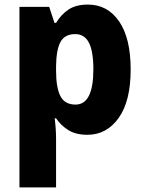

<svg xmlns="http://www.w3.org/2000/svg" viewBox="-20 -579 631 839"><path d="M364 -559Q450 -559 500.5 -485.5Q551 -412 551 -275Q551 -137 498.5 -63.5Q446 10 362 10Q311 10 278.5 -10.5Q246 -31 225 -62H219Q222 -38 223.5 -15.5Q225 7 225 28V240H65V-549H195L218 -479H225Q248 -517 280.5 -538Q313 -559 364 -559ZM309 -430Q263 -430 244.5 -396Q226 -362 225 -291V-270Q225 -196 244 -159Q263 -122 310 -122Q388 -122 388 -276Q388 -355 368.5 -392.5Q349 -430 309 -430Z"/></svg>

Font: Noto Sans Ethiopic SemiCondensed ExtraBold
Style: Regular
Weight: 800
Width: 4
Designer: Monotype Design Team
Foundry: Monotype Imaging Inc.
Version: Version 2.102; ttfautohint (v1.8.4.7-5d5b)